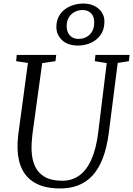

<svg xmlns="http://www.w3.org/2000/svg" viewBox="-20 -1053 751 1083"><path d="M644 -698 594 -306Q583 -221 559.8 -160.5Q536.5 -100 501.5 -62.5Q466.5 -25 421 -7.5Q375.5 10 320 10Q238.5 10 185.8 -17Q133 -44 107 -94Q81 -144 79 -212.5Q78.5 -230.5 79.2 -250Q80 -269.5 82.5 -290L137.5 -698L71 -708L74.5 -743H297L293 -708L218 -697L163 -296.5Q160 -271.5 158.8 -249.8Q157.5 -228 158 -207.5Q159.5 -155 177.2 -115.8Q195 -76.5 232.8 -55Q270.5 -33.5 332.5 -33.5Q385.5 -33.5 426.8 -62.8Q468 -92 495.2 -152.5Q522.5 -213 534 -306L582 -697L514.5 -708L518.5 -743H711L707 -708ZM420.5 -796Q363 -796 330.5 -826.2Q298 -856.5 298 -900.5Q298 -934.5 311.2 -959.5Q324.5 -984.5 346.5 -1000.8Q368.5 -1017 395.5 -1025Q422.5 -1033 450 -1033Q486.5 -1033 513.2 -1019.2Q540 -1005.5 554.5 -982.8Q569 -960 569 -932.5Q569 -886.5 547.5 -856.2Q526 -826 492 -811Q458 -796 420.5 -796ZM423.5 -833.5Q446 -833.5 466.2 -843.5Q486.5 -853.5 499 -874.5Q511.5 -895.5 511.5 -928Q511.5 -959.5 493.8 -978Q476 -996.5 445 -996.5Q423 -996.5 402.2 -986.2Q381.5 -976 368.8 -955.5Q356 -935 356 -903.5Q356 -873.5 374 -853.5Q392 -833.5 423.5 -833.5Z"/></svg>

Font: Merriweather 48pt Light
Style: Italic
Weight: 300
Italic angle: -7.8°
Version: Version 2.101